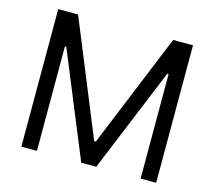

<svg xmlns="http://www.w3.org/2000/svg" viewBox="-103 -854 1096 981"><g transform="rotate(15 444.5 -363.5)"><path d="M88.1 -727.3V0H170.5V-552.6H177.6L404.8 0H484.4L711.6 -552.6H718.8V0H801.1V-727.3H696L448.9 -123.6H440.3L193.2 -727.3Z"/></g></svg>

Font: Karasuma Gothic
Style: Regular
Weight: 400
Designer: Rasmus Andersson, Ryoko Nishizuka
Foundry: Genbu
Version: Version 1.00